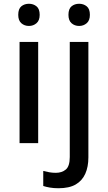

<svg xmlns="http://www.w3.org/2000/svg" viewBox="-20 -761 574 1021"><path d="M183 -538V0H84V-538ZM134 -741Q157 -741 174 -727.5Q191 -714 191 -682Q191 -652 174 -637.5Q157 -623 134 -623Q110 -623 93.5 -637.5Q77 -652 77 -682Q77 -714 93.5 -727.5Q110 -741 134 -741ZM291 240Q266 240 245.5 236.5Q225 233 210 228V148Q226 152 242 155Q258 158 277 158Q309 158 330 140.5Q351 123 351 74V-538H450V76Q450 126 433.5 163Q417 200 382.5 220Q348 240 291 240ZM344 -682Q344 -714 360.5 -727.5Q377 -741 401 -741Q424 -741 441 -727.5Q458 -714 458 -682Q458 -652 441 -637.5Q424 -623 401 -623Q377 -623 360.5 -637.5Q344 -652 344 -682Z"/></svg>

Font: Noto Sans New Tai Lue Medium
Style: Regular
Weight: 500
Version: Version 2.003